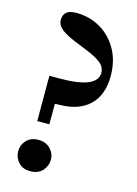

<svg xmlns="http://www.w3.org/2000/svg" viewBox="-119 -837 651 911"><g transform="rotate(15 207.0 -381.0)"><path d="M93.5 -228V-450.5H144.5Q328 -450.5 328 -527.5Q328 -545.5 317.8 -560.5Q307.5 -575.5 280 -591Q252.5 -606.5 200.5 -626.5Q128 -654 102.5 -674.8Q77 -695.5 77 -720.5Q77 -772 140 -772Q206 -772 259.2 -740.8Q312.5 -709.5 343.8 -653.8Q375 -598 375 -523.5Q375 -433 324.8 -382.8Q274.5 -332.5 183 -330L153 -328.5V-228ZM122 10.5Q84.5 10.5 63.8 -13Q43 -36.5 43 -66.5Q43 -97.5 64.2 -120.5Q85.5 -143.5 122.5 -143.5Q159.5 -143.5 181.5 -120.5Q203.5 -97.5 203.5 -66.5Q203.5 -37 182.2 -13.2Q161 10.5 122 10.5Z"/></g></svg>

Font: Libre Caslon Text SemiBold
Style: Regular
Weight: 600
Designer: Pablo Impallari, Rodrigo Fuenzalida, Katja Schimmel
Foundry: Pablo Impallari, Rodrigo Fuenzalida
Version: Version 2.000